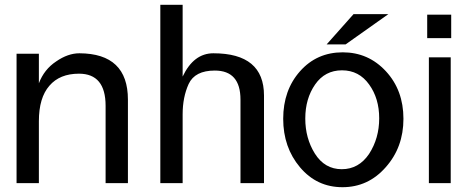

<svg xmlns="http://www.w3.org/2000/svg" viewBox="-20 -760 1980 800"><path d="M420 3H513V-345Q513 -537 311 -538Q263 -538 214 -504Q164 -471 142 -413V-536H49V3H142V-255Q142 -353 186 -403Q229 -453 309 -453Q420 -453 420 -319Z M982 3H1080V-362Q1080 -538 869 -538Q787 -538 741 -441V-740H648V3H741V-284Q741 -355 766 -410Q792 -466 875 -466Q982 -466 982 -345Z M1341 -575H1420L1598 -701H1453ZM1588 -463Q1515 -542 1408 -542Q1300 -542 1230 -463Q1160 -384 1160 -265Q1160 -146 1230 -63Q1300 20 1407 20Q1514 20 1587 -63Q1661 -146 1661 -265Q1661 -384 1588 -463ZM1293 -408Q1334 -467 1405 -467Q1476 -467 1518 -408Q1560 -350 1560 -267Q1560 -184 1518 -119Q1475 -55 1404 -55Q1333 -55 1292 -120Q1252 -184 1252 -266Q1252 -349 1293 -408Z M1760 -601H1860V-699H1760ZM1767 3H1858V-521H1767Z"/></svg>

Font: Sawarabi Gothic
Style: Regular
Weight: 400
Designer: mshio (mshio@users.sourceforge.jp)
Version: Version 20141215